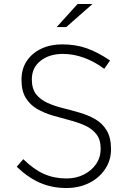

<svg xmlns="http://www.w3.org/2000/svg" viewBox="-20 -934 640 965"><path d="M313 11Q241 11 180.5 -15.5Q120 -42 64 -96L97 -134Q149 -83 200.5 -60Q252 -37 314 -37Q362 -37 401 -56.5Q440 -76 463 -109.5Q486 -143 486 -186Q486 -232 464.5 -259.5Q443 -287 407.5 -303Q372 -319 329.5 -330Q287 -341 244.5 -353.5Q202 -366 166.5 -386.5Q131 -407 109.5 -442Q88 -477 88 -533Q88 -588 114.5 -627.5Q141 -667 187 -689Q233 -711 292 -711Q360 -711 415.5 -691.5Q471 -672 533 -630L504 -588Q456 -624 403 -643.5Q350 -663 296 -663Q228 -663 184 -628.5Q140 -594 140 -535Q140 -488 161.5 -460.5Q183 -433 218.5 -417Q254 -401 296.5 -390.5Q339 -380 381.5 -367.5Q424 -355 459.5 -334.5Q495 -314 516.5 -278Q538 -242 538 -184Q538 -128 508 -83.5Q478 -39 427.5 -14Q377 11 313 11ZM265 -798 370 -914H445L313 -798Z"/></svg>

Font: Red Hat Mono
Style: Regular
Weight: 300
Monospace: yes
Designer: Pentagram, MCKL
Foundry: Pentagram, MCKL
Version: Version 1.023